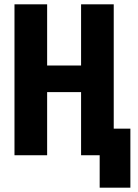

<svg xmlns="http://www.w3.org/2000/svg" viewBox="-20 -718 640 888"><path d="M441 0H355V-292H198V0H47V-698H198V-415H355V-698H506V-123H583V150H441Z"/></svg>

Font: iA Writer Quattro V
Style: Regular
Weight: 400
Designer: Mike Abbink, Paul van der Laan, Pieter van Rosmalen, Oliver Reichenstein
Foundry: Information Architects Inc.
Version: Version 2.000